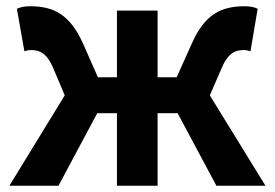

<svg xmlns="http://www.w3.org/2000/svg" viewBox="-20 -594 879 614"><path d="M10 0H167L291 -232H354V0H484V-232H548L672 0H829L651 -289L687 -372C708 -424 732 -434 760 -434C768 -434 774 -432 781 -430L804 -566C792 -572 778 -574 762 -574C687 -574 635 -548 594 -456L545 -347H484V-560H354V-347H293L245 -456C203 -548 151 -574 77 -574C61 -574 47 -572 34 -566L58 -430C65 -432 71 -434 79 -434C107 -434 131 -424 152 -372L187 -289Z"/></svg>

Font: Noto Sans Mono CJK HK
Style: Bold
Weight: 700
Designer: Ryoko NISHIZUKA 西塚涼子 (kana, bopomofo & ideographs); Paul D. Hunt (Latin, Greek & Cyrillic); Sandoll Communications 산돌커뮤니
Foundry: Adobe
Version: Version 2.004;hotconv 1.0.118;makeotfexe 2.5.65603